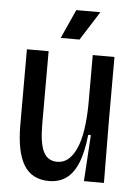

<svg xmlns="http://www.w3.org/2000/svg" viewBox="-52 -741 559 793"><g transform="rotate(5 227.5 -344.5)"><path d="M181 12Q110 12 76.5 -42.5Q43 -97 43 -211V-522H133V-221Q133 -141 150.5 -105.5Q168 -70 208 -70Q234 -70 253.5 -86.5Q273 -103 287 -134.5Q301 -166 308 -211.5Q315 -257 316 -315V-522H406V-253L408 0H325L337 -192H326Q318 -117 299 -72.5Q280 -28 250.5 -8Q221 12 181 12ZM256 -581H178L232 -701H332Z"/></g></svg>

Font: Bricolage Grotesque 72pt SemiCondensed
Style: Regular
Weight: 400
Width: 4
Designer: Mathieu Triay
Foundry: Atelier Triay
Version: Version 1.001;gftools[0.9.33.dev8+g029e19f]